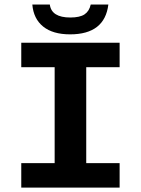

<svg xmlns="http://www.w3.org/2000/svg" viewBox="-20 -853 640 873"><path d="M76.7 -658.7H523.9V-547.4H372.1V-111.3H523.9V0H76.7V-111.3H228.5V-547.4H76.7ZM298.8 -696.8Q220.2 -696.8 176.3 -732.2Q132.3 -767.6 127 -832.5H206.5Q213.9 -773.4 299.8 -773.4Q342.8 -773.4 364.3 -787.6Q385.7 -801.8 392.6 -832.5H472.7Q456.1 -696.8 298.8 -696.8Z"/></svg>

Font: Cousine
Style: Bold
Weight: 700
Monospace: yes
Designer: Steve Matteson
Foundry: Ascender Corporation
Version: Version 1.20